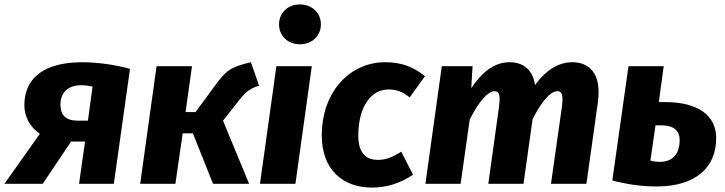

<svg xmlns="http://www.w3.org/2000/svg" viewBox="-57 -830 3276 867"><path d="M53 -355C53 -303 78 -256 123 -226L-37 0H136L264 -191H327L300 0H457L530 -519C465 -538 378 -549 315 -549C138 -549 53 -475 53 -355ZM309 -445C327 -445 344 -443 361 -439L340 -285H296C241 -285 216 -309 216 -357C216 -412 250 -445 309 -445Z M735 0 768 -228H814L905 0H1068L950 -285L1017 -370C1050 -413 1069 -430 1113 -443L1076 -549C980 -527 962 -509 912 -441L826 -324H781L810 -531H650L576 0Z M1277 0 1351 -531H1191L1117 0ZM1297 -630C1353 -630 1392 -669 1392 -720C1392 -771 1353 -810 1297 -810C1242 -810 1203 -771 1203 -720C1203 -669 1242 -630 1297 -630Z M1650 -108C1595 -108 1561 -140 1561 -217C1561 -351 1620 -426 1697 -426C1734 -426 1761 -416 1793 -390L1862 -486C1810 -528 1757 -549 1681 -549C1527 -549 1396 -420 1396 -218C1396 -65 1490 17 1622 17C1689 17 1750 -2 1808 -41L1755 -145C1712 -118 1682 -108 1650 -108Z M2307 0 2348 -292C2393 -381 2432 -418 2459 -418C2474 -418 2483 -412 2483 -382C2483 -372 2482 -360 2480 -345L2431 0H2591L2643 -370C2645 -386 2646 -401 2646 -414C2646 -508 2596 -549 2528 -549C2468 -549 2412 -518 2359 -446C2349 -517 2303 -549 2245 -549C2181 -549 2126 -513 2071 -432L2077 -531H1938L1864 0H2023L2064 -290C2110 -381 2149 -418 2176 -418C2191 -418 2199 -411 2199 -383C2199 -373 2198 -361 2196 -345L2148 0Z M2908 12C3086 12 3177 -75 3177 -206C3177 -308 3097 -369 2946 -369H2918L2940 -531H2781L2708 -15C2777 3 2841 12 2908 12ZM2930 -264C2984 -264 3012 -241 3012 -197C3012 -133 2978 -99 2922 -99C2907 -99 2894 -101 2880 -105L2903 -264Z"/></svg>

Font: Fira Sans OT
Style: Bold Italic
Weight: 700
Italic angle: -8°
Designer: Carrois Corporate & Edenspiekermann
Foundry: Carrois Corporate GbR & Edenspiekermann AG
Version: Version 2.001